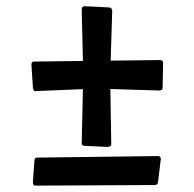

<svg xmlns="http://www.w3.org/2000/svg" viewBox="-20 -579 623 615"><path d="M80.6 -372.6Q81.5 -381.8 88.4 -381.8L245.6 -383.8L241.7 -548.8Q241.7 -558.6 251 -559.1L329.6 -555.2Q339.4 -554.2 339.4 -543.5L334.5 -384.8L493.7 -386.7Q502.4 -385.7 502.4 -377.4L501 -298.8Q501 -293 498.3 -291.3Q495.6 -289.6 489.3 -289.1L333.5 -293.9L336.4 -116.2Q336.4 -109.4 324.7 -108.4L251 -111.8Q241.7 -112.8 241.7 -119.6L245.6 -293.5L92.3 -287.1Q86.4 -287.1 85.4 -298.8ZM487.3 -79.1Q495.1 -78.1 495.1 -69.8L486.3 3.9Q485.4 9.8 483.2 11.5Q481 13.2 474.6 13.7L92.3 15.6Q85.4 15.6 85.4 3.9L90.3 -64.9Q91.3 -74.2 98.1 -74.2Z"/></svg>

Font: Wellfleet
Style: Regular
Weight: 400
Designer: Riccardo De Franceschi
Foundry: Riccardo De Franceschi
Version: Version 1.002